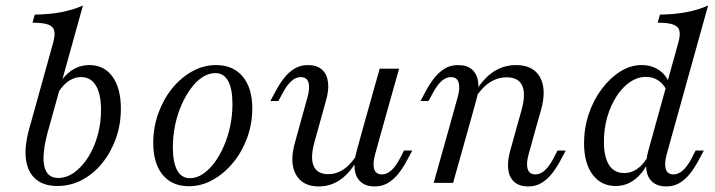

<svg xmlns="http://www.w3.org/2000/svg" viewBox="-20 -661 2583 694"><path d="M187.9 11.3Q137.9 11.3 108.9 -13.7Q79.8 -38.7 73.8 -85.5Q67.7 -132.3 86.3 -198.4L88.7 -206.5H158.9L152.4 -183.1Q130.6 -101.6 140.3 -59.7Q150 -17.7 190.3 -17.7Q221 -17.7 248.8 -37.9Q276.6 -58.1 298.4 -92.3Q320.2 -126.6 332.7 -171Q345.2 -215.3 345.2 -263.7Q345.2 -321 326.6 -351.6Q308.1 -382.3 273.4 -382.3Q246 -382.3 222.2 -363.7Q198.4 -345.2 181.5 -309.7L182.3 -333.9Q200.8 -377.4 232.3 -401.6Q263.7 -425.8 303.2 -425.8Q356.5 -425.8 386.7 -383.9Q416.9 -341.9 416.9 -268.5Q416.9 -210.5 398.8 -160.1Q380.6 -109.7 349.2 -71Q317.7 -32.3 276.2 -10.5Q234.7 11.3 187.9 11.3ZM88.7 -206.5 171.8 -505.6Q179.8 -533.9 176.2 -549.6Q172.6 -565.3 154 -572.2Q135.5 -579 97.6 -579L105.6 -608.1Q159.7 -608.9 202.8 -617.3Q246 -625.8 279.8 -641.1L158.9 -206.5Z M662.9 12.1Q601.6 12.1 567.7 -29.4Q533.9 -71 533.9 -144.4Q533.9 -200 552 -250.8Q570.2 -301.6 602 -341.1Q633.9 -380.6 675 -403.2Q716.1 -425.8 761.3 -425.8Q822.6 -425.8 857.3 -384.3Q891.9 -342.7 891.9 -269.4Q891.9 -213.7 873.4 -162.9Q854.8 -112.1 822.6 -73Q790.3 -33.9 749.2 -10.9Q708.1 12.1 662.9 12.1ZM666.9 -16.9Q690.3 -16.9 712.9 -31.9Q735.5 -46.8 754.8 -72.6Q774.2 -98.4 789.1 -132.7Q804 -166.9 812.1 -205.6Q820.2 -244.4 820.2 -284.7Q820.2 -340.3 804.4 -368.5Q788.7 -396.8 758.9 -396.8Q734.7 -396.8 712.1 -382.3Q689.5 -367.7 670.2 -341.5Q650.8 -315.3 635.9 -281.5Q621 -247.6 612.9 -208.5Q604.8 -169.4 604.8 -129Q604.8 -73.4 620.6 -45.2Q636.3 -16.9 666.9 -16.9Z M1133.1 -206.5 1116.9 -148.4Q1100.8 -91.1 1113.7 -61.3Q1126.6 -31.5 1166.1 -31.5Q1201.6 -31.5 1231.5 -56Q1261.3 -80.6 1287.9 -133.1V-112.9Q1257.3 -49.2 1219 -18.1Q1180.6 12.9 1132.3 12.9Q1073.4 12.9 1049.6 -30.2Q1025.8 -73.4 1046 -145.2L1062.9 -206.5ZM1062.9 -206.5 1091.1 -308.1Q1100.8 -341.9 1095.2 -362.1Q1089.5 -382.3 1066.9 -382.3Q1049.2 -382.3 1033.1 -367.7Q1016.9 -353.2 1002.4 -325.8L986.3 -296H957.3L975.8 -330.6Q990.3 -358.1 1007.3 -379.4Q1024.2 -400.8 1045.2 -413.3Q1066.1 -425.8 1092.7 -425.8Q1125.8 -425.8 1144 -409.3Q1162.1 -392.7 1165.7 -363.7Q1169.4 -334.7 1158.1 -296.8L1133.1 -206.5ZM1294.4 -206.5 1352.4 -412.9H1422.6L1364.5 -206.5ZM1336.3 -104.8Q1326.6 -71 1332.3 -50.8Q1337.9 -30.6 1360.5 -30.6Q1378.2 -30.6 1394.4 -45.2Q1410.5 -59.7 1425 -87.1L1440.3 -116.9H1470.2L1451.6 -82.3Q1437.1 -54.8 1420.2 -33.5Q1403.2 -12.1 1382.3 0.4Q1361.3 12.9 1334.7 12.9Q1302.4 12.9 1283.9 -3.6Q1265.3 -20.2 1262.1 -49.6Q1258.9 -79 1269.4 -116.1L1294.4 -206.5H1364.5Z M1849.2 -206.5 1864.5 -260.5Q1881.5 -321 1867.7 -351.2Q1854 -381.5 1811.3 -381.5Q1773.4 -381.5 1741.5 -356.9Q1709.7 -332.3 1682.3 -279.8V-300Q1713.7 -363.7 1754 -394.8Q1794.4 -425.8 1845.2 -425.8Q1907.3 -425.8 1931.9 -381.9Q1956.5 -337.9 1935.5 -262.9L1919.4 -206.5ZM1605.6 -206.5 1633.9 -308.1Q1643.5 -341.9 1637.9 -362.1Q1632.3 -382.3 1609.7 -382.3Q1591.9 -382.3 1575.8 -367.7Q1559.7 -353.2 1545.2 -325.8L1529 -296H1500L1518.5 -330.6Q1533.1 -358.1 1550 -379.4Q1566.9 -400.8 1587.9 -413.3Q1608.9 -425.8 1635.5 -425.8Q1668.5 -425.8 1686.7 -409.3Q1704.8 -392.7 1708.5 -363.7Q1712.1 -334.7 1700.8 -296.8L1675.8 -206.5ZM1547.6 0 1605.6 -206.5H1675.8L1617.7 0ZM1891.1 -104.8Q1881.5 -71 1887.1 -50.8Q1892.7 -30.6 1915.3 -30.6Q1933.1 -30.6 1949.2 -45.2Q1965.3 -59.7 1979.8 -87.1L1995.2 -116.9H2025L2006.5 -82.3Q1991.9 -54.8 1975 -33.5Q1958.1 -12.1 1937.1 0.4Q1916.1 12.9 1889.5 12.9Q1857.3 12.9 1838.7 -3.6Q1820.2 -20.2 1816.9 -49.6Q1813.7 -79 1824.2 -116.1L1849.2 -206.5H1919.4Z M2205.6 11.3Q2152.4 11.3 2121.8 -30.2Q2091.1 -71.8 2091.1 -143.5Q2091.1 -198.4 2108.1 -248.8Q2125 -299.2 2154.8 -339.1Q2184.7 -379 2221.8 -402.4Q2258.9 -425.8 2299.2 -425.8Q2335.5 -425.8 2362.5 -407.3Q2389.5 -388.7 2399.2 -358.1L2389.5 -334.7Q2378.2 -358.1 2358.9 -370.6Q2339.5 -383.1 2315.3 -383.1Q2284.7 -383.1 2257.3 -364.5Q2229.8 -346 2208.5 -312.9Q2187.1 -279.8 2175 -237.9Q2162.9 -196 2162.9 -149.2Q2162.9 -93.5 2181.5 -64.5Q2200 -35.5 2237.1 -35.5Q2262.9 -35.5 2285.9 -52.4Q2308.9 -69.4 2325 -100.8L2324.2 -76.6Q2304 -34.7 2273.8 -11.7Q2243.5 11.3 2205.6 11.3ZM2348.4 -206.5 2431.5 -505.6Q2439.5 -533.9 2435.9 -549.6Q2432.3 -565.3 2413.7 -572.2Q2395.2 -579 2357.3 -579L2365.3 -608.1Q2419.4 -608.9 2462.5 -617.3Q2505.6 -625.8 2539.5 -641.1L2418.5 -206.5ZM2390.3 -104.8Q2380.6 -71 2386.3 -50.8Q2391.9 -30.6 2414.5 -30.6Q2432.3 -30.6 2448.4 -45.2Q2464.5 -59.7 2479 -87.1L2494.4 -116.9H2524.2L2505.6 -82.3Q2491.1 -54.8 2474.2 -33.5Q2457.3 -12.1 2436.3 0.4Q2415.3 12.9 2388.7 12.9Q2356.5 12.9 2337.9 -3.6Q2319.4 -20.2 2316.1 -49.6Q2312.9 -79 2323.4 -116.1L2348.4 -206.5H2418.5Z"/></svg>

Font: Playfair 5pt SemiExpanded Light Light
Style: Italic
Weight: 300
Italic angle: -15.6°
Version: Version 2.203